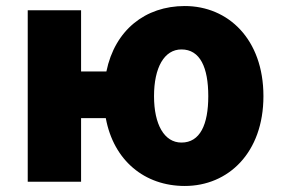

<svg xmlns="http://www.w3.org/2000/svg" viewBox="-20 -603 933 637"><path d="M582 -130C525 -130 491 -190 491 -284C491 -379 525 -439 582 -439C644 -439 671 -379 671 -284C671 -190 644 -130 582 -130ZM249 -366V-569H72V0H249V-211H331C357 -70 460 14 593 14C737 14 854 -96 854 -284C854 -473 737 -583 593 -583C462 -583 361 -503 333 -366Z"/></svg>

Font: Noto Sans Korean Black
Style: Bold
Weight: 900
Designer: Ryoko NISHIZUKA (kana & ideographs); Paul D. Hunt (Latin, Greek & Cyrillic); Wenlong ZHANG (bopomofo); Sandoll Communica
Foundry: Adobe Systems Incorporated
Version: Version 1.000;PS 1;hotconv 1.0.78;makeotf.lib2.5.61930